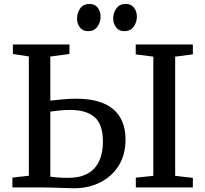

<svg xmlns="http://www.w3.org/2000/svg" viewBox="-20 -974 1067 998"><path d="M364.5 4.5Q343 4.5 311.2 3.2Q279.5 2 246 1Q212.5 0 184 0H44.5V-51L130 -60.5V-680.5L47 -693.5V-743H341V-693.5L241.5 -680V-451Q273 -454.5 307.2 -457.8Q341.5 -461 375 -461Q503.5 -461 568 -406.8Q632.5 -352.5 632.5 -248.5Q632.5 -170 597 -113.2Q561.5 -56.5 501 -26Q440.5 4.5 364.5 4.5ZM334.5 -49.5Q394 -49.5 434 -71Q474 -92.5 494.5 -134.8Q515 -177 515 -238Q515 -327.5 471.8 -365Q428.5 -402.5 346.5 -402.5Q319 -402.5 292.2 -400Q265.5 -397.5 241.5 -394V-56Q256 -53.5 280.2 -51.5Q304.5 -49.5 334.5 -49.5ZM777 -60V-679.5L685.5 -691.5V-743H982.5V-691.5L890.5 -679.5V-60L982.5 -49.5V0H686V-50.5ZM437 -812Q410.5 -812 395.5 -831.5Q380.5 -851 380.5 -877.5Q380.5 -907.5 397 -930.5Q413.5 -953.5 445 -953.5H446Q473 -953.5 488 -934Q503 -914.5 503 -888Q503 -858.5 486.2 -835.2Q469.5 -812 438 -812ZM625.5 -812Q599 -812 583.8 -831.5Q568.5 -851 568.5 -877.5Q568.5 -907.5 585.2 -930.5Q602 -953.5 633.5 -953.5H634.5Q661.5 -953.5 676.5 -934Q691.5 -914.5 691.5 -888Q691.5 -858.5 674.8 -835.2Q658 -812 626.5 -812Z"/></svg>

Font: Merriweather 20pt Medium
Style: Regular
Weight: 500
Version: Version 2.100